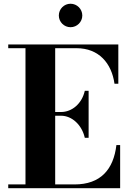

<svg xmlns="http://www.w3.org/2000/svg" viewBox="-20 -982 684 1002"><path d="M287 -901C287 -867.5 314.5 -840 348 -840C382 -840 409.5 -867.5 409.5 -901C409.5 -935 382 -962.5 348 -962.5C314.5 -962.5 287 -935 287 -901ZM422.5 -263H442.5V-508H422.5C407.5 -441 355.5 -397.5 299 -397.5H268V-730.5H379C496 -730.5 562.5 -652 577.5 -545H597.5V-750H23V-730.5H113V-19.5H23V0H607V-225H587.5C572.5 -98 505.5 -19.5 369 -19.5H268V-378H299C355.5 -378 407.5 -330 422.5 -263Z"/></svg>

Font: Bodoni* 11pt
Style: Bold
Weight: 700
Version: Version 2.3